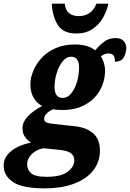

<svg xmlns="http://www.w3.org/2000/svg" viewBox="-86 -789 710 1049"><path d="M157 240Q36 240 -15 205.5Q-66 171 -66 116Q-66 81 -44.5 55.5Q-23 30 11.5 13.5Q46 -3 84 -10Q66 -20 51.5 -39.5Q37 -59 37 -88Q37 -122 64 -151.5Q91 -181 144 -210Q114 -226 97 -256Q80 -286 80 -328Q80 -363 95.5 -401Q111 -439 141 -472Q171 -505 217 -525.5Q263 -546 325 -546Q356 -546 384.5 -538.5Q413 -531 434 -514Q457 -542 483.5 -561.5Q510 -581 545 -581Q575 -581 589.5 -565Q604 -549 604 -527Q604 -502 591 -477Q578 -452 542 -452Q543 -497 508 -497Q495 -497 485.5 -493Q476 -489 465 -481Q475 -467 481.5 -445.5Q488 -424 488 -402Q488 -365 474.5 -327Q461 -289 432.5 -258Q404 -227 360 -207.5Q316 -188 255 -188Q245 -188 229 -189Q213 -190 204 -192Q181 -182 168 -168Q155 -154 155 -141Q155 -125 169.5 -119.5Q184 -114 206 -112L317 -100Q384 -94 422 -61.5Q460 -29 460 34Q460 95 424 141.5Q388 188 320 214Q252 240 157 240ZM255 -254Q284 -254 304.5 -280.5Q325 -307 335.5 -345Q346 -383 346 -419Q346 -479 303 -479Q276 -479 255.5 -453Q235 -427 223.5 -389Q212 -351 212 -316Q212 -283 223.5 -268.5Q235 -254 255 -254ZM168 177Q247 177 283.5 149.5Q320 122 320 87Q320 61 300 47Q280 33 231 29L152 21Q114 27 88 52.5Q62 78 62 110Q62 136 83 156.5Q104 177 168 177ZM331 -606Q260 -606 230.5 -651.5Q201 -697 197 -769H268Q271 -734 291 -717.5Q311 -701 344 -701Q377 -701 402 -717Q427 -733 441 -769H506Q498 -730 477 -692.5Q456 -655 419.5 -630.5Q383 -606 331 -606Z"/></svg>

Font: Noto Serif SemiCondensed ExtraBold
Style: Italic
Weight: 800
Width: 4
Italic angle: -12°
Designer: Monotype Design Team
Foundry: Monotype Imaging Inc.
Version: Version 2.014; ttfautohint (v1.8.4.7-5d5b)